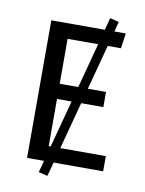

<svg xmlns="http://www.w3.org/2000/svg" viewBox="-90 -813 716 947"><g transform="rotate(10 267.5 -340.0)"><path d="M481 -76V0H233L214 70L169 59L185 0H100V-689H368L384 -750L429 -739L416 -689H473L462 -613H396L336 -388H427V-312H316L253 -76ZM195 -388H288L348 -613H195ZM205 -76 268 -312H195V-76Z"/></g></svg>

Font: FiraGOUPP
Style: Medium
Weight: 400
Designer: bBox Type
Foundry: bBox Type GmbH
Version: Version 1.001